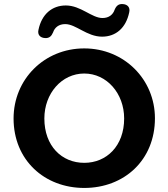

<svg xmlns="http://www.w3.org/2000/svg" viewBox="-20 -918 831 948"><path d="M396 10C593 10 745 -127 745 -334C745 -526 593 -679 396 -679C198 -679 47 -526 47 -333C47 -128 199 10 396 10ZM396 -114C285 -114 199 -197 199 -333C199 -457 285 -555 396 -555C507 -555 593 -457 593 -333C593 -197 506 -114 396 -114ZM203 -730C223 -729 234 -739 242 -758C250 -782 270 -799 302 -799C355 -799 409 -737 484 -737C552 -737 602 -780 618 -857C624 -882 609 -897 585 -898C565 -899 554 -889 546 -870C538 -846 518 -829 486 -829C433 -829 379 -891 305 -891C237 -891 186 -848 170 -771C164 -746 179 -731 203 -730Z"/></svg>

Font: SN Pro
Style: Bold
Weight: 700
Designer: Tobias Whetton
Foundry: Supernotes
Version: Version 1.003;Glyphs 3.3 (3324)